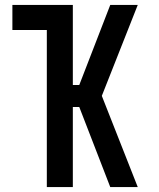

<svg xmlns="http://www.w3.org/2000/svg" viewBox="-20 -755 640 775"><path d="M169 0V-634H30V-735H274V-412H300L425 -735H536L391 -368L536 0H425L300 -323H274V0Z"/></svg>

Font: Iosevka Extended
Style: Bold
Weight: 700
Width: 7
Monospace: yes
Designer: Belleve Invis
Foundry: Belleve Invis
Version: Version 32.5.0; ttfautohint (v1.8.4)